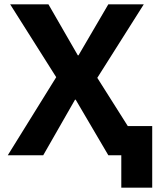

<svg xmlns="http://www.w3.org/2000/svg" viewBox="-20 -718 735 888"><path d="M541 150V0H481L330 -257H327L180 0H16L240 -361L27 -698H204L340 -462H343L481 -698H645L430 -358L571 -135H684V150Z"/></svg>

Font: IBM Plex Sans
Style: Regular
Weight: 400
Designer: Mike Abbink, Paul van der Laan, Pieter van Rosmalen
Foundry: Bold Monday
Version: Version 3.201